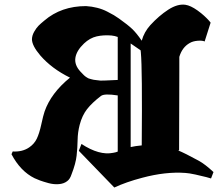

<svg xmlns="http://www.w3.org/2000/svg" viewBox="-20 -837 976 848"><path d="M910.2 -736.8 909.2 -738.3Q907.7 -740.2 905.5 -742.9Q903.3 -745.6 899.9 -749.3Q896.5 -752.9 891.8 -757.6Q887.2 -762.2 881.6 -767.3Q876 -772.5 868.2 -778.8Q860.4 -785.2 852.1 -791Q821.8 -812.5 798.8 -815.9Q764.2 -820.8 723.1 -794.2Q682.1 -767.6 644 -726.1Q616.2 -695.3 606 -657.2Q583 -690.9 563.7 -709.2Q544.4 -727.5 505.9 -754.9Q492.2 -764.6 482.9 -770Q473.6 -775.4 453.4 -785.9Q433.1 -796.4 409.2 -802.5Q385.3 -808.6 359.9 -810.1Q250.5 -810.1 175.8 -746.1Q159.7 -732.9 150.4 -723.6Q141.1 -714.4 131.3 -697.5Q121.6 -680.7 121.1 -664.1Q121.1 -635.3 158.2 -591.8Q208.5 -533.7 289.1 -494.1Q205.1 -425.8 176.8 -344.2Q170.9 -327.1 162.4 -287.6Q153.8 -248 142.6 -224.6Q131.3 -201.2 108.9 -186Q79.1 -165.5 36.1 -168Q35.2 -166.5 33.4 -161.9Q31.7 -157.2 30.8 -155.8Q70.3 -80.6 132.8 -49.8Q143.1 -44.9 157 -39.8Q170.9 -34.7 194.1 -28.3Q217.3 -22 239.7 -23.7Q262.2 -25.4 276.9 -37.1Q289.1 -45.9 295.9 -66.9Q314.5 -114.3 318.4 -149.7Q322.3 -185.1 322.8 -218.8Q323.2 -252.4 332 -286.1Q342.8 -327.1 364.5 -355Q386.2 -382.8 425.8 -413.1Q440.4 -424.8 500 -415.5V-167.5Q492.2 -164.1 480 -162.1Q418.9 -149.4 339.8 -201.2L328.1 -170.9Q377.9 -119.1 484.9 -8.8Q537.1 -33.2 607.9 -51.8Q711.4 -79.6 798.8 -73.2Q814.5 -72.3 842.8 -66.2Q871.1 -60.1 891.6 -54.7L912.1 -48.8Q914.1 -53.7 922.9 -77.1Q885.7 -111.8 857.9 -127Q796.4 -160.6 766.1 -172.9H771Q771 -193.4 771.5 -345.7Q772 -498 772 -522V-583V-585V-585.9Q784.7 -628.4 817.9 -647Q832 -655.3 853 -657Q874 -658.7 883.8 -653.8ZM601.1 -614.7Q601.1 -611.8 602.1 -605Q608.9 -532.2 606 -194.8Q579.1 -192.4 557.1 -187.5V-645Q567.9 -638.2 601.1 -614.7ZM500 -483.9Q430.2 -480.5 423.8 -481Q415 -481.9 407.5 -482.9Q399.9 -483.9 394 -484.6Q388.2 -485.4 382.6 -487.3Q377 -489.3 373.5 -490Q370.1 -490.7 365.7 -493.7Q361.3 -496.6 359.4 -497.6Q357.4 -498.5 353.3 -502.4Q349.1 -506.3 347.9 -507.6Q346.7 -508.8 341.6 -514.2Q336.4 -519.5 335 -521Q308.1 -550.3 313 -581.8Q317.9 -613.3 351.1 -645Q377 -669.4 407 -676.3Q437 -683.1 472.2 -680.2Q486.8 -678.7 500 -673.8Z"/></svg>

Font: KJV1611
Style: Regular
Weight: 400
Version: Version 3.6.1